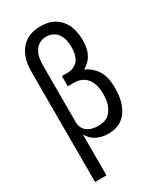

<svg xmlns="http://www.w3.org/2000/svg" viewBox="-233 -831 967 1134"><g transform="rotate(-30 250.0 -264.0)"><path d="M64 215V-535Q64 -561 67.5 -587Q71 -613 80.5 -637Q90 -661 106 -682Q122 -703 143.5 -717Q165 -731 191 -737Q217 -743 243 -743Q268 -743 292.5 -738Q317 -733 338.5 -720Q360 -707 376.5 -687.5Q393 -668 402.5 -645Q412 -622 416 -597Q420 -572 420 -547Q420 -524 416.5 -501Q413 -478 403 -457.5Q393 -437 376.5 -420Q360 -403 340 -392Q366 -381 387.5 -361.5Q409 -342 422 -317Q435 -292 439.5 -264Q444 -236 444 -208Q444 -182 441 -156.5Q438 -131 430 -106.5Q422 -82 408 -60Q394 -38 374 -22Q354 -6 328.5 1Q303 8 277 8Q257 8 237 4Q217 0 198.5 -9Q180 -18 165.5 -32.5Q151 -47 142 -65V215ZM247 -62Q265 -62 283 -66Q301 -70 315.5 -81Q330 -92 340 -107.5Q350 -123 356 -140Q362 -157 364 -175Q366 -193 366 -211Q366 -229 364 -246.5Q362 -264 356 -280.5Q350 -297 340 -311.5Q330 -326 316 -336Q302 -346 285 -350.5Q268 -355 250 -355H207V-425H250Q271 -425 291 -435Q311 -445 322.5 -463Q334 -481 338 -502.5Q342 -524 342 -545Q342 -568 337.5 -591Q333 -614 320.5 -633Q308 -652 287 -662.5Q266 -673 243 -673Q227 -673 211 -668Q195 -663 183 -652.5Q171 -642 162.5 -628Q154 -614 149.5 -598.5Q145 -583 143.5 -567Q142 -551 142 -535V-146V-142Q143 -123 152 -106.5Q161 -90 176.5 -80Q192 -70 210 -66Q228 -62 247 -62Z"/></g></svg>

Font: Zed Sans
Style: Regular
Weight: 400
Designer: Belleve Invis
Foundry: Belleve Invis
Version: Version 1.0.0; ttfautohint (v1.8.4)